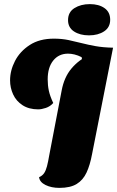

<svg xmlns="http://www.w3.org/2000/svg" viewBox="-20 -892 570 934"><path d="M269 22Q230 22 201.5 8Q173 -6 170 -30Q186 -37 194.5 -49.5Q203 -62 208.5 -83Q214 -104 220 -139L280 -452Q292 -516 327 -558Q362 -600 413.5 -624Q465 -648 530 -660L428 -143Q418 -89 401 -52.5Q384 -16 353 3Q322 22 269 22ZM166 -360Q121 -360 90 -380Q59 -400 44 -432.5Q29 -465 29 -501Q29 -549 53 -595.5Q77 -642 124.5 -673Q172 -704 242 -704Q281 -704 314 -697Q347 -690 378 -682Q409 -674 445.5 -667.5Q482 -661 530 -660L379 -604L377 -614Q359 -623 342.5 -627Q326 -631 311 -631Q266 -631 239 -597.5Q212 -564 212 -506Q212 -477 217.5 -451Q223 -425 239 -391Q224 -374 203 -367Q182 -360 166 -360ZM413 -720Q369 -720 340 -739Q311 -758 311 -794Q311 -833 342 -852.5Q373 -872 417 -872Q461 -872 488.5 -852.5Q516 -833 516 -796Q516 -759 486.5 -739.5Q457 -720 413 -720Z"/></svg>

Font: Sansita Swashed Light ExtraBold
Style: Regular
Weight: 800
Version: Version 1.003